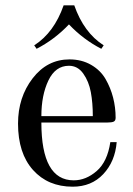

<svg xmlns="http://www.w3.org/2000/svg" viewBox="-20 -692 500 724"><path d="M260 -672Q296 -569 371 -521L362 -508Q294 -543 240 -600Q186 -543 118 -508L109 -521Q184 -569 220 -672ZM136 -254H330Q330 -304 322.5 -344.5Q315 -385 294 -414.5Q273 -444 240 -444Q189 -444 162.5 -388.5Q136 -333 136 -254ZM48 -226Q48 -325 103 -396.5Q158 -468 242 -468Q288 -468 323.5 -447.5Q359 -427 378 -394Q397 -361 406.5 -324Q416 -287 416 -248Q416 -237 409 -233.5Q402 -230 385 -230H136Q136 -12 258 -12Q304 -12 344.5 -47Q385 -82 396 -156H420Q414 -83 369.5 -35.5Q325 12 254 12Q161 12 104.5 -51Q48 -114 48 -226Z"/></svg>

Font: Old Standard TT
Style: Regular
Weight: 400
Designer: Alexey Kryukov <alexios@thessalonica.org.ru>
Version: Version 2.2